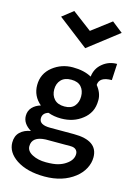

<svg xmlns="http://www.w3.org/2000/svg" viewBox="-159 -944 899 1276"><g transform="rotate(15 291.0 -306.0)"><path d="M112 -804 321 -643 529 -804 454 -863 321 -762 187 -863ZM15 87Q15 42 42.5 15.5Q70 -11 115 -18Q56 -54 56 -107Q56 -142 78 -165.5Q100 -189 135 -199Q76 -249 76 -324Q76 -403 138 -452Q198 -499 275.5 -499Q353 -499 405 -470Q411 -527 454 -562Q496 -597 553 -597L547 -484Q461 -484 458 -427Q495 -381 495 -333Q495 -285 478 -252.5Q461 -220 432 -198Q372 -150 286 -150Q237 -150 197 -165Q157 -153 157 -117Q157 -72 233 -72H396Q562 -72 562 44Q562 83 542.5 120.5Q523 158 486 187Q404 251 280 251Q160 251 85 202Q15 155 15 87ZM131 82Q131 116 170.5 136.5Q210 157 264 157Q318 157 348.5 148Q379 139 400 124Q445 94 445 52Q445 34 432.5 22.5Q420 11 396 11H225Q131 15 131 82ZM217 -391.5Q193 -366 193 -325.5Q193 -285 217 -259Q241 -233 287 -233Q333 -233 355.5 -259Q378 -285 378 -325.5Q378 -366 355.5 -391.5Q333 -417 287 -417Q241 -417 217 -391.5Z"/></g></svg>

Font: Karmilla
Style: Bold
Weight: 700
Designer: Jonathan Pinhorn
Version: Version 1.000